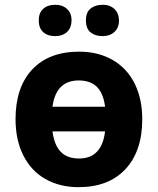

<svg xmlns="http://www.w3.org/2000/svg" viewBox="-20 -772 659 802"><path d="M309.1 -436Q213.9 -436 199.2 -326.2H418.9Q412.1 -380.9 385.7 -408.2Q359.4 -435.5 309.1 -436ZM310.1 -109.9Q405.3 -109.9 418.9 -223.1H199.2Q206.5 -166.5 233.4 -138.2Q260.3 -109.9 310.1 -109.9ZM574.2 -273.9Q574.2 -140.6 503.9 -65.4Q433.6 9.8 308.1 9.8Q229.5 9.8 169.4 -24.4Q109.4 -58.6 77.1 -123.5Q44.9 -188 44.9 -273.9Q44.9 -407.7 114.7 -481.9Q184.6 -556.2 311 -556.2Q389.6 -556.2 449.7 -522Q509.8 -487.8 542 -423.8Q574.2 -359.9 574.2 -273.9ZM409.2 -752Q439.5 -752 458 -734.4Q476.6 -716.8 477.1 -686.5Q477.1 -656.2 458 -638.7Q439 -621.1 408.7 -621.1Q377.9 -621.1 358.4 -636.7Q338.9 -652.3 338.9 -686.5Q338.9 -720.7 358.4 -736.3Q377.9 -752 409.2 -752ZM142.1 -686.5Q141.6 -717.8 160.2 -734.9Q178.7 -752 210.4 -752Q242.2 -752 260.7 -733.9Q279.3 -715.8 278.8 -686.5Q278.8 -657.2 260.3 -638.7Q241.2 -621.1 210 -621.1Q178.7 -621.1 160.2 -638.2Q141.6 -655.3 142.1 -686.5Z"/></svg>

Font: NotoSans-Bold
Style: Bold
Weight: 700
Designer: Monotype Design team
Foundry: Monotype Imaging Inc.
Version: Version 1.04